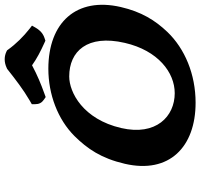

<svg xmlns="http://www.w3.org/2000/svg" viewBox="-38 -816 863 828"><g transform="rotate(-90 394.0 -401.5)"><path d="M623.6 -295.3C590.6 -152 496 -80 406.6 -80C306.6 -80 221.6 -160.3 256.3 -310.7C294.3 -475.3 410.1 -535 478.8 -535C587.1 -535 661 -457.2 623.6 -295.3ZM512 -625C401.7 -625 293.8 -584.4 221.8 -512.3C166.9 -456.7 125.7 -397.1 102.1 -295C57.8 -103.2 175.2 10 365.4 10C488.7 10 598.7 -36.7 670.5 -111.5C721.2 -164.8 757.6 -223.6 778.2 -312.6C822.3 -503.7 712.1 -625 512 -625ZM591.4 -803 586.7 -805.4C567 -815.1 541.7 -817 515.2 -804.4L511.2 -802.6L507.8 -799.8C465.1 -766.1 421 -732.2 375.7 -705.9L359 -696.2L359.3 -680.6C359.4 -674.5 360.2 -667.3 363.8 -660.3C367.1 -653.8 372.4 -648.4 378.6 -644.2L389.9 -636.5L405.4 -642.2C447.5 -657.4 482.9 -671.9 526.9 -695.3C556 -674.5 588 -658 622.9 -642.3L633.1 -637.7L645.6 -641.9C669.5 -650.1 681.9 -667.7 688.3 -678.6L698 -695.5L684.5 -706C651.5 -731.9 618.6 -764.8 594.3 -799Z"/></g></svg>

Font: Linux Libertine Mono O 
Style: Mono Bold Oblique
Weight: 400
Italic angle: -13°
Designer: Philipp H. Poll
Foundry: Philipp H. Poll
Version: Version 5.1.7